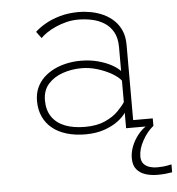

<svg xmlns="http://www.w3.org/2000/svg" viewBox="-52 -561 758 820"><g transform="rotate(-5 327.0 -151.0)"><path d="M299 11Q255 11 219 0.2Q183 -10.5 157.8 -31Q132.5 -51.5 118.8 -81.2Q105 -111 105 -149Q105 -180.5 116.2 -205.5Q127.5 -230.5 147.2 -249Q167 -267.5 192.5 -279.8Q218 -292 246.8 -298Q275.5 -304 305 -304Q345.5 -304 379.8 -294.8Q414 -285.5 438.5 -271.8Q463 -258 474 -245V-348Q474 -387 459.5 -412.8Q445 -438.5 421.2 -453.2Q397.5 -468 368.5 -474Q339.5 -480 310 -480Q284 -480 259.2 -473.8Q234.5 -467.5 212.8 -457.8Q191 -448 174.5 -436.8Q158 -425.5 148 -415L127 -443.5Q143.5 -459.5 170.5 -475.2Q197.5 -491 234 -501.5Q270.5 -512 315 -512Q341.5 -512 368.8 -506.8Q396 -501.5 420.8 -490Q445.5 -478.5 465 -460Q484.5 -441.5 495.8 -415.5Q507 -389.5 507 -354.5V-32H591V0H474V-66.5Q463.5 -50 440 -32Q416.5 -14 381 -1.5Q345.5 11 299 11ZM300 -21Q351.5 -21 386.2 -36.8Q421 -52.5 442.2 -74Q463.5 -95.5 474 -112V-204Q461.5 -220.5 434.5 -236Q407.5 -251.5 373.8 -261.8Q340 -272 306 -272Q264.5 -272 226.2 -259Q188 -246 163.5 -218.8Q139 -191.5 139 -149Q139 -106.5 158.5 -78Q178 -49.5 214 -35.2Q250 -21 300 -21ZM653.5 170.5V204.5Q640 207 624.8 208.5Q609.5 210 589.5 210Q562.5 210 539 202.5Q515.5 195 501.2 177.5Q487 160 487 130Q487 104.5 496.8 79.5Q506.5 54.5 522.8 33.5Q539 12.5 558 0H591Q563.5 22 543.8 57.8Q524 93.5 524 126Q524 145.5 534 157Q544 168.5 559.5 173.2Q575 178 591 178Q605 178 616.2 177Q627.5 176 636.8 174.2Q646 172.5 653.5 170.5Z"/></g></svg>

Font: Trispace Thin Thin
Style: Regular
Weight: 250
Version: Version 1.210